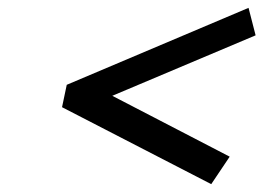

<svg xmlns="http://www.w3.org/2000/svg" viewBox="-20 -580 671 489"><path d="M150 -364 138 -307 518 -111 565 -181 266 -336 631 -490 613 -560Z"/></svg>

Font: LT Wave
Style: Italic
Weight: 400
Designer: Daniel Lyons
Version: Version 2.5 (Glyphs App)